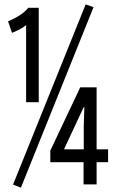

<svg xmlns="http://www.w3.org/2000/svg" viewBox="-20 -822 540 883"><path d="M100.1 -352.1V-707Q82 -689.9 35.2 -670.9L17.1 -724.1Q82.5 -751.5 109.9 -786.1H158.2V-352.1ZM76.2 41 40 26.9 374 -801.8 410.2 -789.1ZM349.1 -420.4H424.3V-135.3H477.1V-76.2H424.3V25.9H364.3V-76.2H211.4V-129.4ZM364.3 -328.1 274.4 -135.3H365.2V-242.2Q365.2 -255.4 366.7 -292L367.7 -319.8L368.2 -328.1Z"/></svg>

Font: BIZ UDGothic
Style: Regular
Weight: 400
Monospace: yes
Designer: TypeBank Co., Ltd.
Foundry: Morisawa Inc.
Version: Version 1.05